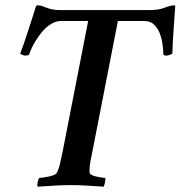

<svg xmlns="http://www.w3.org/2000/svg" viewBox="-20 -698 680 723"><path d="M247 -1Q218 -1 184.5 1Q151 3 122 5Q119 2 121.5 -11Q124 -24 128 -28Q133 -28 142.5 -29.5Q152 -31 162.5 -33Q173 -35 182 -38.5Q191 -42 193 -46Q201 -60 206 -82Q211 -104 217 -133L312 -619H210Q192 -619 174.5 -609Q157 -599 141.5 -581.5Q126 -564 112.5 -541.5Q99 -519 90 -494Q88 -489 78 -489Q72 -488 65 -491Q58 -494 56 -496Q62 -511 70 -534.5Q78 -558 86.5 -584Q95 -610 103 -635Q111 -660 116 -676Q120 -678 123.5 -678Q127 -678 132 -677Q137 -676 143 -673.5Q149 -671 157.5 -668Q166 -665 178 -662.5Q190 -660 208 -660H541Q576 -660 595.5 -667.5Q615 -675 626 -677Q636 -679 640 -676Q639 -660 637 -635Q635 -610 633.5 -584Q632 -558 630.5 -534Q629 -510 629 -496Q627 -494 618.5 -491Q610 -488 604 -489Q595 -489 595 -494Q595 -510 592 -531.5Q589 -553 581.5 -572.5Q574 -592 560 -605.5Q546 -619 523 -619H424L329 -133Q324 -110 320.5 -90.5Q317 -71 317 -57Q317 -49 318 -46Q319 -42 326.5 -38.5Q334 -35 343.5 -33Q353 -31 362.5 -29.5Q372 -28 376 -28Q378 -25 375.5 -12Q373 1 370 5Q342 3 308.5 1Q275 -1 247 -1Z"/></svg>

Font: Vermiglione SemiBold
Style: Italic
Weight: 600
Italic angle: -11°
Version: Version 1.000